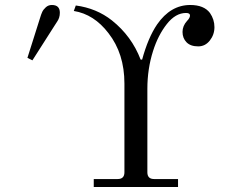

<svg xmlns="http://www.w3.org/2000/svg" viewBox="-20 -750 904 770"><path d="M356 0V-32H452Q479 -32 479 -59V-415Q479 -535 415 -617Q357 -693 276 -706L284 -728Q367 -717 429 -668Q508 -605 544 -511H550Q574 -599 610 -652Q664 -730 743 -730Q798 -730 822 -698Q840 -672 840 -641Q840 -611 821.5 -587.5Q803 -564 775 -564Q744 -564 728 -580.5Q712 -597 712 -622Q712 -646 730 -666Q742 -678 742 -688Q742 -698 726 -698Q684 -698 649 -653.5Q614 -609 594 -546Q571 -474 571 -394V-59Q571 -32 598 -32H694V0ZM188 -730Q220 -730 220 -699Q220 -688 217 -679Q214 -670 209 -663Q204 -656 198 -646L110 -508L90 -518L140 -676Q145 -693 149.5 -702.5Q154 -712 164 -721Q174 -730 188 -730Z"/></svg>

Font: Old Standard TT
Style: Regular
Weight: 400
Designer: Alexey Kryukov <alexios@thessalonica.org.ru>
Version: Version 1.0